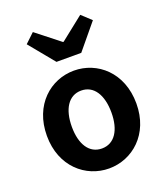

<svg xmlns="http://www.w3.org/2000/svg" viewBox="-156 -964 938 1085"><g transform="rotate(-20 313.0 -422.0)"><path d="M313 14C453 14 582 -94 582 -279C582 -466 453 -574 313 -574C173 -574 44 -466 44 -279C44 -94 173 14 313 14ZM313 -106C237 -106 194 -174 194 -279C194 -385 237 -454 313 -454C389 -454 432 -385 432 -279C432 -174 389 -106 313 -106ZM238 -654H387L512 -805L455 -858L315 -747H311L170 -858L114 -805Z"/></g></svg>

Font: Genne Gothic Bold
Style: Regular
Weight: 700
Designer: Ryoko NISHIZUKA (kana & ideographs); Paul D. Hunt (Latin, Greek & Cyrillic); Wenlong ZHANG (bopomofo); Sandoll Communica
Foundry: Adobe Systems Incorporated
Version: Version 1.004;PS 1.004;hotconv 16.6.51;makeotf.lib2.5.65220